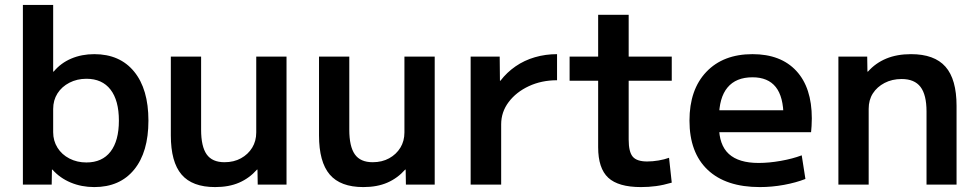

<svg xmlns="http://www.w3.org/2000/svg" viewBox="-20 -750 3965 780"><path d="M363 10Q311 10 267 -8.5Q223 -27 193 -61H191L190 0H73V-730H196V-459H198Q227 -494 269.5 -512Q312 -530 363 -530Q467 -530 525 -459Q583 -388 583 -260Q583 -132 525 -61Q467 10 363 10ZM331 -90Q395 -90 429 -134Q463 -178 463 -260Q463 -342 429 -386Q395 -430 331 -430Q293 -430 262 -414Q231 -398 213.5 -370.5Q196 -343 196 -307V-213Q196 -178 213.5 -150Q231 -122 262 -106Q293 -90 331 -90Z M854 10Q761 10 717.5 -41Q674 -92 674 -200V-520H797V-223Q797 -155 819.5 -123Q842 -91 892 -91Q930 -91 959 -107Q988 -123 1004.5 -150Q1021 -177 1021 -212V-520H1144V0H1027L1026 -61H1024Q993 -26 951.5 -8Q910 10 854 10Z M1456 10Q1363 10 1319.5 -41Q1276 -92 1276 -200V-520H1399V-223Q1399 -155 1421.5 -123Q1444 -91 1494 -91Q1532 -91 1561 -107Q1590 -123 1606.5 -150Q1623 -177 1623 -212V-520H1746V0H1629L1628 -61H1626Q1595 -26 1553.5 -8Q1512 10 1456 10Z M1892 0V-520H2010L2011 -422H2013Q2039 -456 2074.5 -480.5Q2110 -505 2153 -517.5Q2196 -530 2243 -530V-424Q2180 -424 2128.5 -400Q2077 -376 2046.5 -335.5Q2016 -295 2016 -245V0Z M2584 10Q2492 10 2451 -28Q2410 -66 2410 -152V-422H2294V-520H2410V-690H2534V-520H2709V-422H2534V-183Q2534 -133 2550.5 -113.5Q2567 -94 2609 -94Q2631 -94 2655 -98Q2679 -102 2698 -109L2709 -8Q2675 2 2645 6Q2615 10 2584 10Z M3067 10Q2929 10 2855 -60Q2781 -130 2781 -260Q2781 -386 2849.5 -458Q2918 -530 3037 -530Q3152 -530 3215 -462Q3278 -394 3278 -269Q3278 -255 3277 -238Q3276 -221 3275 -213H2849V-302H3181L3163 -275Q3163 -357 3131.5 -396.5Q3100 -436 3037 -436Q2970 -436 2935.5 -394.5Q2901 -353 2901 -272V-237Q2901 -161 2941 -124.5Q2981 -88 3062 -88Q3104 -88 3152 -96.5Q3200 -105 3237 -119L3252 -23Q3214 -8 3165 1Q3116 10 3067 10Z M3386 0V-520H3503L3504 -459H3506Q3537 -494 3580.5 -512Q3624 -530 3681 -530Q3776 -530 3821 -479Q3866 -428 3866 -320V0H3744V-297Q3744 -365 3719.5 -397Q3695 -429 3643 -429Q3604 -429 3573.5 -413Q3543 -397 3526 -370.5Q3509 -344 3509 -308V0Z"/></svg>

Font: M PLUS 1 SemiBold
Style: Regular
Weight: 600
Designer: Coji Morishita
Foundry: UNDERFOREST DESIGN
Version: Version 1.001